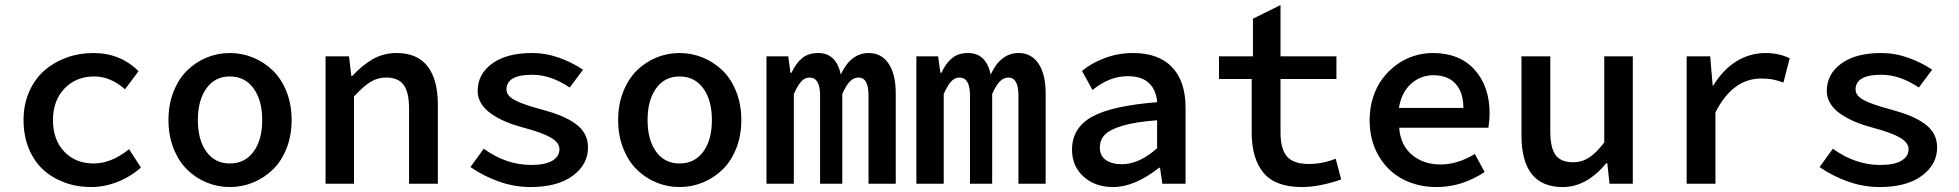

<svg xmlns="http://www.w3.org/2000/svg" viewBox="-20 -735 7835 768"><path d="M345.2 13.2Q287.6 13.2 238 -5.1Q188.5 -23.4 152.1 -56.9Q115.7 -90.3 95 -141.4Q74.2 -192.4 74.2 -254.9Q74.2 -316.9 96.7 -368.2Q119.1 -419.4 157.5 -452.9Q195.8 -486.3 246.1 -504.6Q296.4 -522.9 353 -522.9Q461.4 -522.9 534.2 -450.2L480 -377.9Q421.4 -429.2 357.9 -429.2Q284.2 -429.2 238 -380.9Q191.9 -332.5 191.9 -254.9Q191.9 -176.3 236.8 -128.7Q281.7 -81.1 355 -81.1Q425.3 -81.1 496.1 -138.2L543.9 -64.9Q501 -27.3 449.2 -7.1Q397.5 13.2 345.2 13.2Z M992.7 -5.1Q948.2 13.2 899.4 13.2Q850.6 13.2 806.4 -5.1Q762.2 -23.4 728.3 -56.9Q694.3 -90.3 674.1 -141.6Q653.8 -192.9 653.8 -254.9Q653.8 -316.9 674.1 -368.2Q694.3 -419.4 728.3 -452.9Q762.2 -486.3 806.4 -504.6Q850.6 -522.9 899.4 -522.9Q948.2 -522.9 992.7 -504.6Q1037.1 -486.3 1071.5 -452.9Q1106 -419.4 1126.2 -368.2Q1146.5 -316.9 1146.5 -254.9Q1146.5 -192.9 1126.2 -141.6Q1106 -90.3 1071.5 -56.9Q1037.1 -23.4 992.7 -5.1ZM899.4 -81.1Q959.5 -81.1 994.1 -128.2Q1028.8 -175.3 1028.8 -254.9Q1028.8 -334 994.1 -381.6Q959.5 -429.2 899.4 -429.2Q839.8 -429.2 805.7 -381.6Q771.5 -334 771.5 -254.9Q771.5 -175.3 805.7 -128.2Q839.8 -81.1 899.4 -81.1Z M1282.2 0V-509.8H1376L1385.3 -431.2H1389.2Q1428.7 -474.1 1471.4 -498.5Q1514.2 -522.9 1566.4 -522.9Q1649.4 -522.9 1690.4 -469.7Q1731.4 -416.5 1731.4 -315.9V0H1616.2V-300.8Q1616.2 -365.2 1595 -395Q1573.7 -424.8 1524.4 -424.8Q1489.7 -424.8 1461.4 -407Q1433.1 -389.2 1396 -349.1V0Z M2102.1 13.2Q2037.1 13.2 1974.4 -9.3Q1911.6 -31.7 1861.8 -66.9L1915 -140.1Q2004.4 -75.2 2105 -75.2Q2161.1 -75.2 2189.5 -92.3Q2217.8 -109.4 2217.8 -138.2Q2217.8 -164.6 2183.3 -184.6Q2148.9 -204.6 2071.8 -225.1Q2034.7 -234.9 2003.9 -247.8Q1973.1 -260.7 1946.8 -278.6Q1920.4 -296.4 1905.5 -320.1Q1890.6 -343.8 1890.6 -371.1Q1890.6 -438.5 1948.5 -480.7Q2006.3 -522.9 2107.9 -522.9Q2163.6 -522.9 2216.8 -503.9Q2270 -484.9 2312 -456.1L2258.8 -384.8Q2183.1 -436 2108.9 -436Q2005.9 -436 2005.9 -377Q2005.9 -351.6 2040.5 -333.7Q2075.2 -315.9 2144 -297.9Q2189.5 -285.6 2221.9 -272.5Q2254.4 -259.3 2280.3 -241.2Q2306.2 -223.1 2319.1 -199.2Q2332 -175.3 2332 -145Q2332 -77.1 2271 -32Q2210 13.2 2102.1 13.2Z M2791.5 -5.1Q2747.1 13.2 2698.2 13.2Q2649.4 13.2 2605.2 -5.1Q2561 -23.4 2527.1 -56.9Q2493.2 -90.3 2472.9 -141.6Q2452.6 -192.9 2452.6 -254.9Q2452.6 -316.9 2472.9 -368.2Q2493.2 -419.4 2527.1 -452.9Q2561 -486.3 2605.2 -504.6Q2649.4 -522.9 2698.2 -522.9Q2747.1 -522.9 2791.5 -504.6Q2835.9 -486.3 2870.4 -452.9Q2904.8 -419.4 2925 -368.2Q2945.3 -316.9 2945.3 -254.9Q2945.3 -192.9 2925 -141.6Q2904.8 -90.3 2870.4 -56.9Q2835.9 -23.4 2791.5 -5.1ZM2698.2 -81.1Q2758.3 -81.1 2793 -128.2Q2827.6 -175.3 2827.6 -254.9Q2827.6 -334 2793 -381.6Q2758.3 -429.2 2698.2 -429.2Q2638.7 -429.2 2604.5 -381.6Q2570.3 -334 2570.3 -254.9Q2570.3 -175.3 2604.5 -128.2Q2638.7 -81.1 2698.2 -81.1Z M3045.9 0V-509.8H3132.8L3142.1 -443.8H3146Q3163.6 -481.9 3188.5 -502.4Q3213.4 -522.9 3252.9 -522.9Q3324.7 -522.9 3343.3 -437Q3382.8 -522.9 3455.1 -522.9Q3505.9 -522.9 3534.4 -480.5Q3563 -438 3563 -361.8V0H3454.1V-353Q3454.1 -424.8 3414.1 -424.8Q3394.5 -424.8 3379.2 -408.7Q3363.8 -392.6 3349.1 -358.9V0H3260.3V-353Q3260.3 -424.8 3218.3 -424.8Q3199.2 -424.8 3184.8 -408.9Q3170.4 -393.1 3155.3 -358.9V0Z M3645.5 0V-509.8H3732.4L3741.7 -443.8H3745.6Q3763.2 -481.9 3788.1 -502.4Q3813 -522.9 3852.5 -522.9Q3924.3 -522.9 3942.9 -437Q3982.4 -522.9 4054.7 -522.9Q4105.5 -522.9 4134 -480.5Q4162.6 -438 4162.6 -361.8V0H4053.7V-353Q4053.7 -424.8 4013.7 -424.8Q3994.1 -424.8 3978.8 -408.7Q3963.4 -392.6 3948.7 -358.9V0H3859.9V-353Q3859.9 -424.8 3817.9 -424.8Q3798.8 -424.8 3784.4 -408.9Q3770 -393.1 3754.9 -358.9V0Z M4432.1 13.2Q4360.4 13.2 4314.2 -28.6Q4268.1 -70.3 4268.1 -136.2Q4268.1 -223.1 4347.4 -267.6Q4426.8 -312 4608.4 -326.2Q4605.5 -373.5 4576.7 -401.9Q4547.9 -430.2 4490.2 -430.2Q4417.5 -430.2 4350.1 -375L4308.1 -451.2Q4343.3 -481.4 4397.7 -502.2Q4452.1 -522.9 4512.2 -522.9Q4614.3 -522.9 4668.2 -466.3Q4722.2 -409.7 4722.2 -304.2V0H4629.4L4620.1 -64H4616.2Q4519 13.2 4432.1 13.2ZM4467.3 -78.1Q4536.6 -78.1 4608.4 -142.1V-253.9Q4522.5 -247.6 4470.7 -232.2Q4418.9 -216.8 4399.2 -196Q4379.4 -175.3 4379.4 -145Q4379.4 -111.3 4403.8 -94.7Q4428.2 -78.1 4467.3 -78.1Z M5188 13.2Q5081.1 13.2 5033.9 -43.9Q4986.8 -101.1 4986.8 -204.1V-418.9H4856V-509.8H4991.7V-660.2L5102.1 -714.8V-509.8H5325.7V-418.9H5102.1V-204.1Q5102.1 -139.2 5127.9 -109.1Q5153.8 -79.1 5214.8 -79.1Q5270 -79.1 5322.8 -100.1L5344.7 -17.1Q5256.8 13.2 5188 13.2Z M5726.6 13.2Q5651.4 13.2 5591.1 -18.3Q5530.8 -49.8 5494.6 -111.6Q5458.5 -173.3 5458.5 -254.9Q5458.5 -303.2 5472.4 -346.2Q5486.3 -389.2 5510.5 -421.1Q5534.7 -453.1 5566.7 -476.3Q5598.6 -499.5 5635.7 -511.2Q5672.9 -522.9 5711.4 -522.9Q5818.4 -522.9 5878.4 -456.1Q5938.5 -389.2 5938.5 -280.8Q5938.5 -256.8 5933.6 -224.1H5576.7Q5581.5 -155.3 5627.4 -116.2Q5673.3 -77.1 5741.7 -77.1Q5810.5 -77.1 5879.4 -119.1L5918.5 -46.9Q5827.6 13.2 5726.6 13.2ZM5575.7 -303.2H5833.5Q5833.5 -365.2 5802.5 -399.7Q5771.5 -434.1 5713.4 -434.1Q5662.1 -434.1 5623.8 -399.4Q5585.4 -364.7 5575.7 -303.2Z M6231 13.2Q6065.9 13.2 6065.9 -193.8V-509.8H6181.2V-209Q6181.2 -144.5 6202.1 -115.2Q6223.1 -85.9 6272.9 -85.9Q6307.1 -85.9 6335.4 -104Q6363.8 -122.1 6397 -165V-509.8H6511.2V0H6418L6409.2 -82H6405.3Q6325.7 13.2 6231 13.2Z M6726.6 0V-509.8H6820.8L6830.6 -393.1H6833.5Q6871.1 -455.6 6925 -489.3Q6979 -522.9 7042.5 -522.9Q7094.7 -522.9 7138.7 -502L7113.8 -404.8Q7087.4 -414.1 7069.6 -417.5Q7051.8 -420.9 7024.9 -420.9Q6910.2 -420.9 6841.8 -285.2V0Z M7498.5 13.2Q7433.6 13.2 7370.8 -9.3Q7308.1 -31.7 7258.3 -66.9L7311.5 -140.1Q7400.9 -75.2 7501.5 -75.2Q7557.6 -75.2 7585.9 -92.3Q7614.3 -109.4 7614.3 -138.2Q7614.3 -164.6 7579.8 -184.6Q7545.4 -204.6 7468.3 -225.1Q7431.2 -234.9 7400.4 -247.8Q7369.6 -260.7 7343.3 -278.6Q7316.9 -296.4 7302 -320.1Q7287.1 -343.8 7287.1 -371.1Q7287.1 -438.5 7345 -480.7Q7402.8 -522.9 7504.4 -522.9Q7560.1 -522.9 7613.3 -503.9Q7666.5 -484.9 7708.5 -456.1L7655.3 -384.8Q7579.6 -436 7505.4 -436Q7402.3 -436 7402.3 -377Q7402.3 -351.6 7437 -333.7Q7471.7 -315.9 7540.5 -297.9Q7585.9 -285.6 7618.4 -272.5Q7650.9 -259.3 7676.8 -241.2Q7702.6 -223.1 7715.6 -199.2Q7728.5 -175.3 7728.5 -145Q7728.5 -77.1 7667.5 -32Q7606.4 13.2 7498.5 13.2Z"/></svg>

Font: Office Code Pro Medium
Style: Regular
Weight: 500
Designer: Nathan Rutzky & Paul D. Hunt
Foundry: Adobe Systems Incorporated
Version: Version 1.004;PS 001.004;hotconv 1.0.70;makeotf.lib2.5.58329